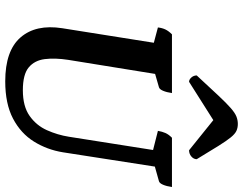

<svg xmlns="http://www.w3.org/2000/svg" viewBox="-120 -820 951 752"><g transform="rotate(90 356.0 -443.5)"><path d="M298 12Q178 12 126 -48Q74 -108 90 -211L147 -570L87 -586Q89 -603 95 -615.5Q101 -628 114 -641H344Q341 -620 335 -606Q329 -592 321 -590L269 -575L214 -235Q206 -183 211 -143Q216 -103 243.5 -80Q271 -57 333 -57Q396 -57 433.5 -83.5Q471 -110 489.5 -151.5Q508 -193 515 -237L567 -567L492 -586Q495 -603 500.5 -615.5Q506 -628 519 -641H712Q709 -620 703 -606Q697 -592 689 -590L632 -574L576 -214Q566 -152 534 -100.5Q502 -49 444 -18.5Q386 12 298 12ZM465 -899Q480 -899 492 -893.5Q504 -888 517.5 -871.5Q531 -855 551 -823Q571 -791 603 -738Q603 -726 592.5 -717Q582 -708 568 -708L450 -803L300 -708Q291 -708 283 -717Q275 -726 275 -738Q324 -791 354 -823Q384 -855 403 -871.5Q422 -888 436 -893.5Q450 -899 465 -899Z"/></g></svg>

Font: Petrona
Style: Bold Italic
Weight: 700
Italic angle: -9°
Designer: Ringo R. Seeber
Foundry: Ringo R. Seeber
Version: Version 2.001; ttfautohint (v1.8.3)